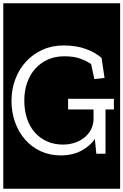

<svg xmlns="http://www.w3.org/2000/svg" viewBox="-32 -937 752 1170"><path d="M662 -270V-335H383V-270H538V-212Q538 -182 525.5 -154Q513 -126 489 -104.5Q465 -83 430 -69.5Q395 -56 351 -56Q298 -56 254.5 -75.5Q211 -95 180 -130Q149 -165 132.5 -215Q116 -265 116 -325Q116 -384 133.5 -433.5Q151 -483 183 -518.5Q215 -554 259.5 -574Q304 -594 359 -594Q419 -594 457.5 -579.5Q496 -565 523 -547L543 -455L605 -462L587 -584Q550 -617 491.5 -638.5Q433 -660 355 -660Q285 -660 226.5 -633.5Q168 -607 126 -561Q84 -515 61 -453.5Q38 -392 38 -322Q38 -252 60 -191.5Q82 -131 121.5 -86Q161 -41 216 -15.5Q271 10 338 10Q410 10 463.5 -18.5Q517 -47 546 -90L555 0H611V-270ZM-12 -917H700V213H-12Z"/></svg>

Font: Zilla Slab Regular Highlight
Style: Regular
Weight: 410
Designer: Typotheque Type Foundry
Foundry: Typotheque type foundry
Version: Version 1.0; 2017